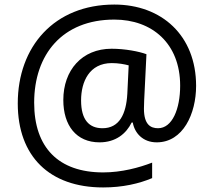

<svg xmlns="http://www.w3.org/2000/svg" viewBox="-20 -734 939 843"><path d="M841 -357C841 -578 690 -714 482 -714C218 -714 58 -529 58 -280C58 -48 197 89 433 89C519 89 591 72 648 48V-20C591 2 514 23 433 23C237 23 130 -86 130 -283C130 -495 254 -648 482 -648C648 -648 771 -543 771 -358C771 -255 736 -171 674 -171C641 -171 612 -187 612 -257C612 -261 612 -269 613 -293L623 -496C591 -508 529 -520 470 -520C340 -520 258 -426 258 -295C258 -183 315 -109 417 -109C488 -109 534 -147 558 -196H563C571 -150 607 -109 668 -109C784 -109 841 -235 841 -357ZM336 -293C336 -375 372 -457 471 -457C499 -457 527 -452 545 -447L539 -322C534 -233 504 -171 430 -171C372 -171 336 -207 336 -293Z"/></svg>

Font: Noto Sans Tifinagh Agraw Imazighen
Style: Regular
Weight: 400
Designer: JamraPatel
Foundry: JamraPatel LLC
Version: Version 2.006